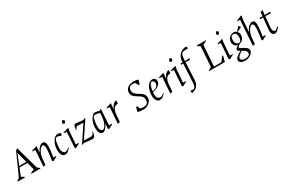

<svg xmlns="http://www.w3.org/2000/svg" viewBox="154 -2312 6200 4142"><g transform="rotate(-30 3254.0 -240.5)"><path d="M-24 0 -23 -15 38 -58 284 -602 328 -627 486 -57 542 -15 541 0H316L317 -15L409 -58L360 -244H163L87 -58L158 -15L157 0ZM176 -277H351L282 -539Z M619 0 648 -399 576 -408 578 -421 698 -460H710L698 -304Q727 -366 756.5 -399.5Q786 -433 812 -446.5Q838 -460 857 -460Q905 -460 922 -415.5Q939 -371 929 -258Q926 -224 921.5 -192.5Q917 -161 911.5 -130.5Q906 -100 901 -67H970L968 -52L869 2L842 -12Q851 -74 859 -131Q867 -188 872 -256Q878 -320 873 -352.5Q868 -385 855.5 -396.5Q843 -408 826 -408Q816 -408 796.5 -394.5Q777 -381 755 -353Q733 -325 714.5 -279.5Q696 -234 688 -169L676 -12L629 0Z M1155 10Q1126 10 1101 -12Q1076 -34 1063 -79.5Q1050 -125 1055 -195Q1061 -269 1087 -329Q1113 -389 1151.5 -424.5Q1190 -460 1233 -460Q1255 -460 1272.5 -457Q1290 -454 1315 -433L1289 -388L1276 -386Q1266 -393 1253.5 -399Q1241 -405 1227 -409.5Q1213 -414 1198 -414Q1166 -414 1150 -385.5Q1134 -357 1127 -312.5Q1120 -268 1115 -220Q1106 -129 1130.5 -85.5Q1155 -42 1192 -42Q1212 -42 1234.5 -52.5Q1257 -63 1288 -94L1298 -81Q1258 -37 1233.5 -18Q1209 1 1191.5 5.5Q1174 10 1155 10Z M1431 2 1404 -12 1431 -399 1359 -408 1362 -421 1491 -460H1503L1489 -395L1463 -67H1532L1530 -52ZM1474 -578Q1468 -578 1459.5 -584Q1451 -590 1445 -599.5Q1439 -609 1439 -617Q1440 -626 1447 -637.5Q1454 -649 1463 -657.5Q1472 -666 1479 -666Q1485 -666 1493.5 -659.5Q1502 -653 1508 -644Q1514 -635 1514 -626Q1513 -617 1506 -606Q1499 -595 1490 -586.5Q1481 -578 1474 -578Z M1590 11 1576 3 1840 -391Q1801 -392 1767.5 -395Q1734 -398 1710 -398Q1687 -398 1669 -387.5Q1651 -377 1631 -333H1618Q1627 -382 1634 -408.5Q1641 -435 1648 -446.5Q1655 -458 1665.5 -460Q1676 -462 1691 -462Q1716 -462 1746.5 -457.5Q1777 -453 1805.5 -448.5Q1834 -444 1853 -444Q1888 -444 1906 -463L1922 -451L1658 -56Q1707 -55 1749 -52Q1791 -49 1818 -49Q1853 -49 1872.5 -63.5Q1892 -78 1908 -125H1922Q1914 -74 1904.5 -46Q1895 -18 1883 -6Q1871 6 1855.5 9Q1840 12 1819 12Q1789 12 1752.5 7.5Q1716 3 1684.5 -1.5Q1653 -6 1637 -6Q1624 -6 1613 -3Q1602 0 1590 11Z M2093 5Q2069 5 2046 -14.5Q2023 -34 2010 -79.5Q1997 -125 2003 -203Q2007 -252 2022.5 -298Q2038 -344 2060.5 -380.5Q2083 -417 2109.5 -438.5Q2136 -460 2162 -460Q2187 -460 2218.5 -454Q2250 -448 2279 -438L2302 -464L2316 -454L2290 -67H2360L2358 -52L2258 2L2231 -12L2240 -135Q2212 -86 2187.5 -55Q2163 -24 2140 -9.5Q2117 5 2093 5ZM2126 -47Q2135 -47 2152 -58Q2169 -69 2188.5 -96Q2208 -123 2225.5 -170.5Q2243 -218 2252 -291L2259 -386Q2240 -399 2212.5 -407Q2185 -415 2164 -415Q2154 -415 2134 -413.5Q2114 -412 2101 -398Q2089 -383 2077.5 -335Q2066 -287 2061 -210Q2057 -158 2064 -121.5Q2071 -85 2087 -66Q2103 -47 2126 -47Z M2471 0 2500 -399 2428 -408 2430 -421 2550 -460H2562L2551 -317Q2579 -381 2608 -411.5Q2637 -442 2660 -451Q2683 -460 2691 -460V-384L2681 -374Q2677 -374 2673 -374Q2669 -374 2664 -374Q2652 -374 2633 -367Q2614 -360 2594.5 -340Q2575 -320 2560.5 -282Q2546 -244 2541 -182L2528 -12L2481 0Z M3106 10Q3064 10 3028.5 5Q2993 0 2964 -8L2993 -118H3026L3055 -44Q3075 -39 3094 -37.5Q3113 -36 3137 -36Q3188 -36 3219 -57Q3250 -78 3254 -134Q3259 -194 3232.5 -227.5Q3206 -261 3161 -287L3113 -315Q3065 -344 3036.5 -381Q3008 -418 3012 -478Q3015 -509 3030.5 -535Q3046 -561 3072.5 -580.5Q3099 -600 3135.5 -611Q3172 -622 3217 -622Q3252 -622 3280.5 -618.5Q3309 -615 3333 -604L3305 -499H3277L3236 -577Q3223 -581 3208 -582.5Q3193 -584 3173 -584Q3122 -584 3099 -561.5Q3076 -539 3071 -496Q3067 -441 3093.5 -407.5Q3120 -374 3158 -351L3205 -323Q3241 -302 3266 -279Q3291 -256 3303.5 -227.5Q3316 -199 3314 -161Q3311 -111 3280.5 -72.5Q3250 -34 3203.5 -12Q3157 10 3106 10Z M3511 10Q3485 10 3459 -11.5Q3433 -33 3418 -80Q3403 -127 3410 -203Q3418 -281 3443.5 -338.5Q3469 -396 3508.5 -428Q3548 -460 3598 -460Q3634 -460 3655.5 -432Q3677 -404 3675 -366Q3674 -338 3652 -306Q3630 -274 3584.5 -248.5Q3539 -223 3469 -213Q3457 -128 3481 -83Q3505 -38 3547 -38Q3577 -38 3598 -47Q3619 -56 3649 -86L3658 -74Q3625 -37 3598.5 -19Q3572 -1 3551 4.5Q3530 10 3511 10ZM3472 -234Q3550 -243 3583 -276Q3616 -309 3617 -346Q3618 -363 3611 -381Q3604 -399 3591 -411.5Q3578 -424 3560 -424Q3553 -424 3544 -421.5Q3535 -419 3528 -411Q3516 -397 3500.5 -357Q3485 -317 3472 -234Z M3778 0 3807 -399 3735 -408 3737 -421 3857 -460H3869L3858 -317Q3886 -381 3915 -411.5Q3944 -442 3967 -451Q3990 -460 3998 -460V-384L3988 -374Q3984 -374 3980 -374Q3976 -374 3971 -374Q3959 -374 3940 -367Q3921 -360 3901.5 -340Q3882 -320 3867.5 -282Q3853 -244 3848 -182L3835 -12L3788 0Z M4100 2 4073 -12 4100 -399 4028 -408 4031 -421 4160 -460H4172L4158 -395L4132 -67H4201L4199 -52ZM4143 -578Q4137 -578 4128.5 -584Q4120 -590 4114 -599.5Q4108 -609 4108 -617Q4109 -626 4116 -637.5Q4123 -649 4132 -657.5Q4141 -666 4148 -666Q4154 -666 4162.5 -659.5Q4171 -653 4177 -644Q4183 -635 4183 -626Q4182 -617 4175 -606Q4168 -595 4159 -586.5Q4150 -578 4143 -578Z M4193 227 4181 193 4185 167Q4214 171 4225 171Q4236 171 4245 171Q4262 171 4277.5 160Q4293 149 4304.5 120.5Q4316 92 4318 41L4342 -420H4290L4293 -450H4344Q4344 -524 4367 -573.5Q4390 -623 4426 -652.5Q4462 -682 4503.5 -695Q4545 -708 4581 -708L4593 -674L4588 -648Q4561 -652 4547 -652Q4533 -652 4517 -652Q4474 -652 4451 -636Q4428 -620 4418.5 -587Q4409 -554 4406 -504L4403 -450H4443L4518 -455L4509 -417L4438 -420H4402L4380 2Q4377 51 4364.5 88.5Q4352 126 4329 153Q4306 180 4272 198.5Q4238 217 4193 227Z M4748 0 4749 -15 4822 -58 4856 -554 4789 -598 4790 -612H5014L5013 -597L4921 -554L4885 -33H5066L5153 -144H5175L5137 0Z M5266 2 5239 -12 5266 -399 5194 -408 5197 -421 5326 -460H5338L5324 -395L5298 -67H5367L5365 -52ZM5309 -578Q5303 -578 5294.5 -584Q5286 -590 5280 -599.5Q5274 -609 5274 -617Q5275 -626 5282 -637.5Q5289 -649 5298 -657.5Q5307 -666 5314 -666Q5320 -666 5328.5 -659.5Q5337 -653 5343 -644Q5349 -635 5349 -626Q5348 -617 5341 -606Q5334 -595 5325 -586.5Q5316 -578 5309 -578Z M5539 195Q5493 195 5461 184Q5429 173 5412 153.5Q5395 134 5395 111Q5395 77 5416 52.5Q5437 28 5472.5 6Q5508 -16 5549 -41Q5513 -62 5502.5 -71.5Q5492 -81 5492 -99Q5492 -114 5501.5 -126.5Q5511 -139 5528 -151.5Q5545 -164 5566 -178Q5541 -180 5516 -196Q5491 -212 5476 -241.5Q5461 -271 5463 -312Q5467 -359 5489 -392Q5511 -425 5545.5 -442.5Q5580 -460 5622 -460Q5639 -460 5657 -452.5Q5675 -445 5691 -431L5776 -530L5810 -495V-478L5699 -423Q5715 -406 5724 -380.5Q5733 -355 5730 -323Q5728 -293 5718.5 -269Q5709 -245 5693.5 -227.5Q5678 -210 5657.5 -198.5Q5637 -187 5613 -182Q5595 -169 5575.5 -152.5Q5556 -136 5555 -124Q5554 -117 5557.5 -111Q5561 -105 5567.5 -100Q5574 -95 5583 -90L5641 -61Q5691 -36 5715.5 -9Q5740 18 5740 51Q5740 76 5723.5 101.5Q5707 127 5678.5 148.5Q5650 170 5614 182.5Q5578 195 5539 195ZM5557 159Q5609 159 5644 137Q5679 115 5677 81Q5676 54 5660 33Q5644 12 5614 -5Q5603 -11 5592 -17.5Q5581 -24 5570 -30Q5521 5 5488.5 32Q5456 59 5453 91Q5451 119 5479.5 139Q5508 159 5557 159ZM5605 -205Q5625 -205 5639.5 -215.5Q5654 -226 5663 -247.5Q5672 -269 5673 -303Q5677 -355 5658 -392Q5639 -429 5592 -429Q5567 -429 5552 -418Q5537 -407 5529.5 -385Q5522 -363 5520 -330Q5518 -297 5527 -268.5Q5536 -240 5556 -222.5Q5576 -205 5605 -205Z M5836 0 5878 -624H5812L5814 -638L5927 -693H5948L5930 -576L5912 -299Q5942 -363 5971.5 -397.5Q6001 -432 6028 -446Q6055 -460 6074 -460Q6121 -460 6138 -415.5Q6155 -371 6145 -258Q6142 -224 6137.5 -192.5Q6133 -161 6127.5 -130.5Q6122 -100 6117 -67H6186L6184 -52L6085 2L6058 -12Q6067 -74 6076 -131Q6085 -188 6089 -256Q6094 -320 6088.5 -352.5Q6083 -385 6071 -396.5Q6059 -408 6042 -408Q6032 -408 6012 -394.5Q5992 -381 5969.5 -351.5Q5947 -322 5929 -275Q5911 -228 5903 -161L5893 -12L5847 0Z M6382 10Q6363 10 6342.5 -3.5Q6322 -17 6310 -48.5Q6298 -80 6303 -134L6331 -420H6256L6259 -450H6334L6344 -551L6379 -560H6401L6390 -450H6410L6529 -455L6520 -417L6406 -420H6387L6364 -185Q6358 -126 6364 -95.5Q6370 -65 6384 -54.5Q6398 -44 6414 -44Q6424 -44 6433.5 -47.5Q6443 -51 6458.5 -63Q6474 -75 6499 -100L6509 -80Q6476 -43 6453.5 -23.5Q6431 -4 6414 3Q6397 10 6382 10Z"/></g></svg>

Font: Ancizar Serif Light
Style: Italic
Weight: 300
Italic angle: -4°
Designer: Cesar Puertas, Viviana Monsalve, Julian Moncada, Julian Prieto, Jose Castro, Felipe Aragon, Mariel Hernandez, Sara Alarc
Version: Version 8.100